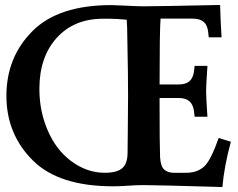

<svg xmlns="http://www.w3.org/2000/svg" viewBox="-20 -753 960 776"><path d="M430.2 -732.4H430.7Q456.5 -731.9 496.8 -729.7Q537.1 -727.5 561 -727.5Q615.7 -727.5 869.6 -732.9Q871.1 -669.4 875.5 -602.1H823.7L821.3 -624Q818.4 -651.4 803.2 -664.6Q788.1 -677.7 758.3 -677.7H628.9Q625 -626 625 -414.1V-411.6H701.2Q731 -411.6 745.8 -424.8Q760.7 -438 764.2 -465.3L766.6 -486.8H818.4Q813 -407.2 813 -384.3Q813 -360.8 818.4 -281.2H766.6L764.2 -302.7Q760.7 -330.1 745.8 -343.5Q731 -356.9 701.2 -356.9H625V-326.7Q625 -170.4 627 -117.2Q629.4 -79.6 644.3 -67.1Q659.2 -54.7 682.1 -54.7H733.4Q779.3 -54.7 807.6 -82.5Q833 -107.9 863.8 -195.3L913.1 -180.2Q885.7 -79.1 878.9 2.9Q609.4 -4.9 561 -4.9Q530.8 -4.9 497.6 -2.4Q464.4 0 437.5 0Q218.8 0 113.8 -103.5Q5.9 -210 5.9 -365.7Q5.9 -523.4 113.3 -629.4Q217.8 -732.4 430.2 -732.4ZM426.3 -677.2H395.5Q279.3 -677.2 209.2 -599.9Q139.2 -522.5 139.2 -394Q139.2 -321.8 160.6 -258.1Q182.1 -194.3 218 -149.9Q253.9 -105.5 302.2 -80.1Q350.6 -54.7 403.3 -54.7Q453.1 -54.7 474.4 -73.5Q495.6 -92.3 495.6 -136.2Q495.6 -160.6 496.6 -233.6Q497.6 -306.6 497.6 -366.2Q497.6 -455.1 495.1 -570.8Q494.1 -658.7 492.2 -673.3Q449.2 -677.2 426.3 -677.2Z"/></svg>

Font: Flanker
Style: Bold
Weight: 700
Designer: Flanker
Foundry: Flanker
Version: Version 2.021